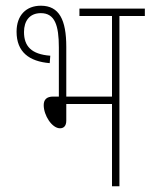

<svg xmlns="http://www.w3.org/2000/svg" viewBox="-20 -652 527 672"><path d="M123 -632C72 -632 38 -599 38 -541C38 -470 82 -437 154 -431L156 -457C89 -462 64 -491 64 -540C64 -578 83 -606 123 -606C172 -606 186 -563 186 -486V-314H166C143 -314 133 -303 133 -284C133 -248 162 -203 190 -203C203 -203 212 -211 212 -230V-288H372V0H398V-596H487V-622H258V-596H372V-314H212V-488C212 -583 187 -632 123 -632Z"/></svg>

Font: Noto Sans Devanagari ExtraCondensed Thin
Style: Regular
Weight: 100
Width: 2
Designer: Jelle Bosma - Monotype Design Team
Foundry: Monotype Imaging Inc.
Version: Version 2.004